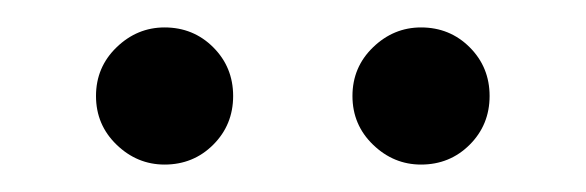

<svg xmlns="http://www.w3.org/2000/svg" viewBox="-20 -697 427 140"><path d="M100 -577Q80 -577 65 -591.5Q50 -606 50 -627Q50 -648 65 -662.5Q80 -677 100 -677Q121 -677 135.5 -662.5Q150 -648 150 -627Q150 -606 135.5 -591.5Q121 -577 100 -577ZM287 -577Q267 -577 252 -591.5Q237 -606 237 -627Q237 -648 252 -662.5Q267 -677 287 -677Q308 -677 322.5 -662.5Q337 -648 337 -627Q337 -606 322.5 -591.5Q308 -577 287 -577Z"/></svg>

Font: Zen Kaku Gothic New
Style: Regular
Weight: 400
Designer: Yoshimichi Ohira
Foundry: Positype
Version: Version 1.001